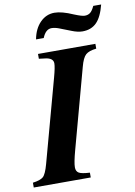

<svg xmlns="http://www.w3.org/2000/svg" viewBox="-126 -922 690 982"><g transform="rotate(-10 219.0 -431.0)"><path d="M51 -107 168 -536Q182 -587 182 -607Q182 -635 140 -640L108 -644V-669H406V-644Q368 -640 351 -625Q334 -610 322 -564L210 -152Q193 -90 193 -65Q193 -44 207.5 -35.5Q222 -27 264 -25V0H-32V-25Q7 -30 22 -43Q37 -56 51 -107ZM429 -862H470Q454 -799 426 -771Q398 -743 353 -743Q328 -743 296 -756L237 -779Q216 -787 199 -787Q168 -787 151 -744H111Q121 -798 152.5 -830Q184 -862 227 -862Q265 -862 324 -836Q363 -820 378 -820Q395 -820 406.5 -829Q418 -838 429 -862Z"/></g></svg>

Font: STIX MathJax Latin
Style: Bold Italic
Weight: 700
Italic angle: -16.33°
Designer: MicroPress Inc., with final additions and corrections provided by Coen Hoffman, Elsevier (retired)
Version: Version 1.1.1